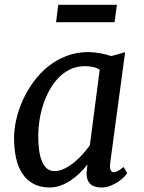

<svg xmlns="http://www.w3.org/2000/svg" viewBox="-20 -790 614 819"><path d="M192.4 9.8Q151.4 9.8 122.3 -6.1Q93.3 -22 75 -50Q56.6 -78.1 48.3 -116.7Q40 -155.3 40 -201.2Q40 -238.8 49.6 -280.8Q59.1 -322.8 77.6 -363.5Q96.2 -404.3 123.3 -441.4Q150.4 -478.5 185.5 -506.6Q220.7 -534.7 263.9 -551.3Q307.1 -567.9 357.4 -567.9Q381.8 -567.9 408 -562.7Q434.1 -557.6 454.6 -550.8L513.7 -567.4L449.7 -92.3Q447.3 -72.3 452.6 -63.7Q458 -55.2 464.4 -55.2Q471.2 -55.2 480.7 -59.6Q490.2 -64 507.3 -77.6L522.5 -51.3Q520 -46.9 510.5 -36.6Q501 -26.4 486.3 -16.1Q471.7 -5.9 452.6 2Q433.6 9.8 412.6 9.8Q397.9 9.8 385.7 6.1Q373.5 2.4 365.2 -5.4Q356.9 -13.2 352.8 -25.9Q348.6 -38.6 349.6 -56.2L353 -88.4Q338.9 -70.3 321 -52.7Q303.2 -35.2 282.7 -21.2Q262.2 -7.3 239.3 1.2Q216.3 9.8 192.4 9.8ZM212.4 -60.1Q233.4 -60.1 255.1 -70.8Q276.9 -81.5 296.9 -97.9Q316.9 -114.3 334 -133.8Q351.1 -153.3 363.3 -170.4L405.3 -492.7Q392.1 -501 376.2 -504.4Q360.4 -507.8 342.3 -507.8Q307.6 -507.8 279.3 -494.1Q251 -480.5 229 -457.5Q207 -434.6 190.7 -404.8Q174.3 -375 163.8 -342Q153.3 -309.1 148.2 -275.6Q143.1 -242.2 143.1 -212.4Q143.1 -176.8 147 -148.7Q150.9 -120.6 159.4 -100.8Q168 -81.1 180.9 -70.6Q193.8 -60.1 212.4 -60.1ZM228.5 -769.5H478.5L468.8 -695.3H219.2Z"/></svg>

Font: Merriweather
Style: Italic
Weight: 400
Italic angle: -7°
Designer: Eben Sorkin ( eben@eyebytes.com )
Foundry: Eben Sorkin ( eben@eyebytes.com )
Version: Version 1.005; ttfautohint (v0.97) -l 13 -r 13 -G 200 -x 24 